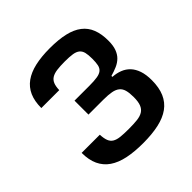

<svg xmlns="http://www.w3.org/2000/svg" viewBox="-154 -677 812 812"><g transform="rotate(-45 252.5 -271.0)"><path d="M39.1 -144.2H147.7Q148.8 -120.7 154.3 -106.9Q159.8 -93 171.7 -85.9Q183.6 -78.8 202.9 -76.7Q222.3 -74.6 251.4 -74.6Q280.9 -74.6 301.8 -76.9Q322.8 -79.2 336.1 -87.5Q349.4 -95.9 355.6 -111.9Q361.9 -127.8 361.9 -155.5Q361.9 -180.8 357.4 -196.7Q353 -212.7 341.6 -221.9Q330.3 -231.2 311.3 -234.7Q292.3 -238.3 262.8 -238.3H174V-321.7H262.8Q291.9 -321.7 309.7 -324.6Q327.4 -327.4 337 -335.4Q346.6 -343.4 349.6 -357.4Q352.6 -371.4 352.6 -393.8Q352.6 -417.3 349.1 -431.6Q345.5 -446 335.6 -454.2Q325.6 -462.4 307.9 -465.2Q290.1 -468 262.1 -468Q233.7 -468 214.5 -465.4Q195.3 -462.7 183.4 -455.3Q171.5 -447.8 166 -434.3Q160.5 -420.8 159.8 -398.8H52.6Q52.6 -440 65.5 -469.1Q78.5 -498.2 104.2 -516.7Q130 -535.2 168.1 -543.9Q206.3 -552.6 256.7 -552.6Q308.9 -552.6 346.4 -543.9Q383.9 -535.2 408 -516.5Q432.2 -497.9 443.5 -468.9Q454.9 -440 454.9 -399.9Q454.9 -370.7 447.8 -351.4Q440.7 -332 427.9 -319.4Q415.1 -306.8 397.4 -299Q379.6 -291.2 358.3 -285.2V-279.5Q382.1 -278.1 402 -270.2Q421.9 -262.4 436.3 -247.2Q450.6 -231.9 458.6 -208.5Q466.6 -185 466.6 -151.6Q466.6 -107.6 453.1 -76.5Q439.6 -45.5 412.8 -26.1Q386 -6.7 345.9 2.1Q305.8 11 252.5 11Q200.3 11 160.5 2.7Q120.7 -5.7 93.8 -24.1Q66.8 -42.6 52.9 -72.3Q39.1 -101.9 39.1 -144.2Z"/></g></svg>

Font: Cannonade Med
Style: Regular
Weight: 500
Designer: Rasmus Andersson
Foundry: rsms
Version: Version 3.012;git-f93a4a705